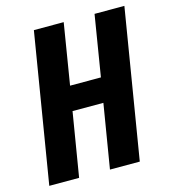

<svg xmlns="http://www.w3.org/2000/svg" viewBox="-109 -825 819 914"><g transform="rotate(-15 300.0 -367.5)"><path d="M21 0 142 -735H289L240 -435H392L441 -735H588L467 0H320L372 -315H220L168 0Z"/></g></svg>

Font: Iosevka Heavy Extended
Style: Italic
Weight: 900
Width: 7
Italic angle: -9°
Monospace: yes
Designer: Belleve Invis
Foundry: Belleve Invis
Version: Version 32.5.0; ttfautohint (v1.8.4)